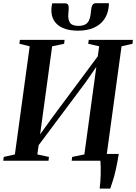

<svg xmlns="http://www.w3.org/2000/svg" viewBox="-30 -988 836 1180"><path d="M582.5 171Q585 154 586.5 131.2Q588 108.5 588.8 84.5Q589.5 60.5 589 38.2Q588.5 16 587 0L551.5 -42H700Q691 13 682 53Q673 93 664 121.2Q655 149.5 647.5 171ZM-10 0 -7 -23.5 61.5 -39 152.5 -703.5 89 -719 92.5 -743H367L364 -719L290.5 -703.5L210 -114.5L187.5 -122L296.5 -273L601.5 -683L565.5 -603L579.5 -703.5L512 -719L515.5 -743H786.5L784.5 -719L717 -703.5L626 -39L693 -23.5L690 0H410.5L413.5 -23.5L488.5 -39L566.5 -610L591.5 -619.5L495.5 -481L174.5 -51.5L214 -142.5L199.5 -39L271 -23.5L268 0ZM369.5 -967.5Q385 -967.5 389.2 -957.5Q393.5 -947.5 392 -930Q392 -922.5 391 -914.2Q390 -906 389.5 -899Q388 -864.5 401.2 -846.8Q414.5 -829 452 -829Q481.5 -829 497.5 -839.8Q513.5 -850.5 520.5 -871.5Q527.5 -892.5 529.5 -924Q531.5 -945 538 -956.8Q544.5 -968.5 559.5 -968.5H639Q639 -963.5 639 -958Q639 -952.5 638 -945.5Q633 -901 609.8 -868Q586.5 -835 546 -817.2Q505.5 -799.5 449.5 -799.5Q394.5 -799.5 357 -815.8Q319.5 -832 301.5 -862.5Q283.5 -893 286 -935Q286.5 -944.5 287.8 -952.2Q289 -960 291 -967.5Z"/></svg>

Font: Merriweather 120pt SemiBold
Style: Italic
Weight: 600
Italic angle: -7.8°
Version: Version 2.101